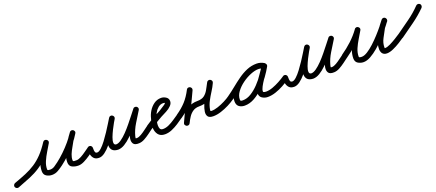

<svg xmlns="http://www.w3.org/2000/svg" viewBox="20 -979 3857 1699"><g transform="rotate(-20 1948.5 -129.0)"><path d="M15 28Q6 31 -3.5 26.5Q-13 22 -17 12Q-20 3 -15.5 -6.5Q-11 -16 -1 -20Q61 -42 110 -62.5Q159 -83 200.5 -110Q242 -137 280 -176.5Q318 -216 357 -276Q364 -286 373.5 -287Q383 -288 391 -283Q399 -279 402.5 -269.5Q406 -260 400 -250Q382 -219 360 -183Q338 -147 322 -110Q306 -73 306 -37Q306 -28 316 -26.5Q326 -25 332 -25Q355 -25 375 -38.5Q395 -52 412 -65Q446 -91 482.5 -126Q519 -161 551.5 -199.5Q584 -238 607 -275Q613 -285 623 -286Q633 -287 641 -281Q649 -276 652 -266.5Q655 -257 648 -248Q638 -233 627.5 -219Q617 -205 609 -190Q609 -190 609 -190Q609 -190 609 -190Q597 -167 582 -141.5Q567 -116 556 -89Q545 -62 545 -35Q545 -24 558 -23.5Q571 -23 579 -23Q598 -23 623.5 -37Q649 -51 673.5 -69Q698 -87 713 -97Q713 -97 713 -97Q713 -97 713 -97Q721 -103 731.5 -101.5Q742 -100 747 -91Q753 -83 751.5 -72.5Q750 -62 741 -57Q721 -42 693 -22.5Q665 -3 635 12Q605 27 579 27Q548 27 521.5 14.5Q495 2 495 -35Q495 -82 519 -127.5Q543 -173 565 -214Q565 -214 565 -214Q565 -214 565 -214Q575 -231 586 -246Q597 -261 608 -276Q615 -286 624.5 -287Q634 -288 642 -283Q649 -278 652.5 -268.5Q656 -259 649 -249Q626 -210 591.5 -168.5Q557 -127 518 -90Q479 -53 442 -25Q418 -7 391 9Q364 25 332 25Q304 25 280 10.5Q256 -4 256 -37Q256 -78 272.5 -119.5Q289 -161 312.5 -200Q336 -239 356 -274Q362 -285 372 -286Q382 -287 390 -282Q398 -277 402 -268Q406 -259 399 -248Q357 -184 316.5 -141.5Q276 -99 232 -70Q188 -41 135 -19Q82 3 15 28Q15 28 15 28Q15 28 15 28Z M727 -102Q738 -102 745 -94.5Q752 -87 752 -77Q752 -68 752.5 -55.5Q753 -43 757.5 -34Q762 -25 775 -25Q791 -25 813.5 -45.5Q836 -66 860 -98Q884 -130 907.5 -165.5Q931 -201 949.5 -231.5Q968 -262 978 -278Q985 -288 994.5 -289.5Q1004 -291 1012 -286Q1020 -281 1023.5 -271.5Q1027 -262 1021 -252Q1017 -246 1003.5 -222.5Q990 -199 974.5 -168Q959 -137 947.5 -107Q936 -77 937 -56.5Q938 -36 958 -35Q958 -35 958 -35Q957 -35 957 -35Q978 -35 1005 -54Q1032 -73 1061 -103Q1090 -133 1117.5 -167Q1145 -201 1168.5 -231Q1192 -261 1207 -280Q1214 -289 1223.5 -289.5Q1233 -290 1241 -285Q1248 -280 1251 -270.5Q1254 -261 1247 -251Q1219 -206 1186.5 -153Q1154 -100 1140 -47Q1137 -34 1136.5 -29Q1136 -24 1149 -25Q1167 -26 1190 -39.5Q1213 -53 1234.5 -69.5Q1256 -86 1272 -97Q1280 -103 1290 -101.5Q1300 -100 1306 -91Q1312 -83 1310.5 -73Q1309 -63 1300 -57Q1280 -42 1255 -23.5Q1230 -5 1203.5 9.5Q1177 24 1151 25Q1112 27 1098.5 8.5Q1085 -10 1089.5 -41Q1094 -72 1109.5 -108.5Q1125 -145 1145 -180.5Q1165 -216 1182 -242Q1199 -268 1205 -278Q1211 -288 1221 -288Q1231 -288 1239 -282Q1247 -277 1250 -267.5Q1253 -258 1246 -249Q1227 -225 1201.5 -191.5Q1176 -158 1146 -122.5Q1116 -87 1084 -55.5Q1052 -24 1019.5 -4.5Q987 15 957 15Q957 15 957 15Q956 15 956 15Q919 13 903 -5Q887 -23 887.5 -51.5Q888 -80 898.5 -113.5Q909 -147 924.5 -179Q940 -211 955 -237.5Q970 -264 978 -277Q984 -288 994 -289Q1004 -290 1012 -285Q1020 -280 1023.5 -271Q1027 -262 1020 -251Q1007 -229 986 -194.5Q965 -160 939.5 -122Q914 -84 886 -50.5Q858 -17 829.5 4Q801 25 775 25Q745 25 729.5 10Q714 -5 708 -28.5Q702 -52 702 -77Q702 -88 709.5 -95Q717 -102 727 -102Z M1265 -63Q1260 -71 1261.5 -81.5Q1263 -92 1272 -98Q1319 -131 1371 -157Q1423 -183 1470 -216Q1473 -218 1479.5 -223Q1486 -228 1486 -232Q1486 -236 1469 -236Q1444 -236 1423.5 -219Q1403 -202 1390 -178Q1377 -154 1372 -133Q1372 -133 1372 -132Q1372 -131 1372 -131Q1367 -114 1363.5 -98.5Q1360 -83 1360 -66Q1360 -47 1366.5 -34Q1373 -21 1394 -21Q1421 -21 1449 -34Q1477 -47 1503.5 -65Q1530 -83 1551 -97Q1559 -103 1569.5 -101.5Q1580 -100 1585 -91Q1591 -83 1589.5 -72.5Q1588 -62 1579 -57Q1553 -38 1523 -18.5Q1493 1 1460 15Q1427 29 1394 29Q1351 29 1330.5 1.5Q1310 -26 1310 -66Q1310 -87 1314 -106Q1318 -125 1324 -145Q1324 -145 1324 -144Q1324 -143 1324 -143Q1331 -177 1351 -210Q1371 -243 1401 -264.5Q1431 -286 1469 -286Q1492 -286 1514 -272Q1536 -258 1536 -232Q1536 -210 1518 -191Q1498 -170 1469.5 -155.5Q1441 -141 1416 -128Q1386 -111 1357 -93.5Q1328 -76 1300 -56Q1292 -51 1281.5 -52.5Q1271 -54 1265 -63Z M1544 -63Q1539 -71 1540.5 -81.5Q1542 -92 1551 -98Q1605 -135 1642 -175.5Q1679 -216 1710 -276Q1715 -287 1725 -289Q1735 -291 1743 -287Q1751 -283 1755.5 -274Q1760 -265 1755 -254Q1724 -188 1693 -122Q1662 -56 1631 11Q1626 22 1616 24Q1606 26 1598 22Q1589 18 1584.5 9Q1580 0 1586 -11Q1604 -48 1627 -79.5Q1650 -111 1682.5 -130.5Q1715 -150 1761 -150Q1804 -150 1827.5 -167.5Q1851 -185 1867 -213.5Q1883 -242 1901 -276Q1907 -287 1916.5 -289Q1926 -291 1934 -287Q1942 -283 1946.5 -274Q1951 -265 1946 -254Q1930 -219 1908 -185Q1886 -151 1867.5 -115.5Q1849 -80 1842 -42Q1841 -33 1841 -29Q1841 -25 1851 -25Q1879 -25 1913 -36.5Q1947 -48 1979.5 -64.5Q2012 -81 2034 -97Q2034 -97 2034 -97Q2034 -97 2034 -97Q2043 -103 2053 -101.5Q2063 -100 2069 -92Q2075 -83 2073.5 -73Q2072 -63 2064 -57Q2036 -37 1999.5 -18.5Q1963 0 1924 12.5Q1885 25 1851 25Q1814 25 1801 7.5Q1788 -10 1792 -38.5Q1796 -67 1810 -101.5Q1824 -136 1842.5 -170Q1861 -204 1877 -231.5Q1893 -259 1900 -275Q1905 -286 1915 -288Q1925 -290 1933 -285Q1942 -281 1946.5 -272Q1951 -263 1945 -253Q1922 -210 1900.5 -175.5Q1879 -141 1847 -120.5Q1815 -100 1761 -100Q1726 -100 1702 -84Q1678 -68 1661 -42.5Q1644 -17 1631 11Q1625 22 1615.5 24.5Q1606 27 1597 23Q1589 18 1584.5 9.5Q1580 1 1586 -11Q1617 -77 1647.5 -143Q1678 -209 1709 -275Q1715 -286 1724.5 -288Q1734 -290 1743 -286Q1751 -282 1755.5 -273Q1760 -264 1754 -253Q1721 -188 1680 -143Q1639 -98 1579 -56Q1571 -51 1560.5 -52.5Q1550 -54 1544 -63Z M2028 -63Q2023 -71 2024.5 -81.5Q2026 -92 2035 -98Q2072 -124 2110.5 -155.5Q2149 -187 2189.5 -216Q2230 -245 2274 -263.5Q2318 -282 2367 -282Q2385 -282 2403 -277Q2421 -272 2437 -261Q2446 -254 2447 -244.5Q2448 -235 2443 -227Q2438 -220 2429 -216.5Q2420 -213 2409 -219Q2389 -231 2365 -231Q2333 -231 2291 -214Q2249 -197 2210 -168.5Q2171 -140 2145.5 -105Q2120 -70 2120 -34Q2120 -22 2126 -20Q2132 -18 2144 -18Q2183 -18 2222 -42Q2261 -66 2296 -103Q2331 -140 2358.5 -179.5Q2386 -219 2403 -250Q2409 -261 2419 -262.5Q2429 -264 2437 -260Q2445 -255 2449 -246Q2453 -237 2447 -226Q2437 -208 2419 -182Q2401 -156 2382 -128Q2363 -100 2349.5 -74.5Q2336 -49 2336 -32Q2336 -24 2346.5 -22Q2357 -20 2362 -20Q2393 -20 2427 -32.5Q2461 -45 2493 -62.5Q2525 -80 2550 -97Q2550 -97 2550 -97Q2550 -97 2550 -97Q2558 -103 2568.5 -101.5Q2579 -100 2584 -91Q2590 -83 2588.5 -72.5Q2587 -62 2578 -57Q2549 -36 2512.5 -16Q2476 4 2437 17Q2398 30 2362 30Q2334 30 2310 15Q2286 0 2286 -32Q2286 -58 2299 -86.5Q2312 -115 2331.5 -143.5Q2351 -172 2370.5 -199Q2390 -226 2403 -250Q2409 -261 2419 -262.5Q2429 -264 2437 -260Q2445 -255 2449 -246Q2453 -237 2447 -226Q2426 -188 2394 -143.5Q2362 -99 2322 -59Q2282 -19 2236.5 6.5Q2191 32 2144 32Q2112 32 2091 16Q2070 0 2070 -34Q2070 -71 2089.5 -107Q2109 -143 2141 -174.5Q2173 -206 2212 -230Q2251 -254 2291 -267.5Q2331 -281 2365 -281Q2403 -281 2435 -263Q2445 -257 2445.5 -247Q2446 -237 2441 -229Q2436 -221 2426.5 -217.5Q2417 -214 2407 -221Q2399 -227 2388 -229.5Q2377 -232 2367 -232Q2324 -232 2284 -213.5Q2244 -195 2206 -167Q2168 -139 2132.5 -109.5Q2097 -80 2063 -56Q2055 -51 2044.5 -52.5Q2034 -54 2028 -63Z M2564 -102Q2575 -102 2582 -94.5Q2589 -87 2589 -77Q2589 -68 2589.5 -55.5Q2590 -43 2594.5 -34Q2599 -25 2612 -25Q2628 -25 2650.5 -45.5Q2673 -66 2697 -98Q2721 -130 2744.5 -165.5Q2768 -201 2786.5 -231.5Q2805 -262 2815 -278Q2822 -288 2831.5 -289.5Q2841 -291 2849 -286Q2857 -281 2860.5 -271.5Q2864 -262 2858 -252Q2854 -246 2840.5 -222.5Q2827 -199 2811.5 -168Q2796 -137 2784.5 -107Q2773 -77 2774 -56.5Q2775 -36 2795 -35Q2795 -35 2795 -35Q2794 -35 2794 -35Q2815 -35 2842 -54Q2869 -73 2898 -103Q2927 -133 2954.5 -167Q2982 -201 3005.5 -231Q3029 -261 3044 -280Q3051 -289 3060.5 -289.5Q3070 -290 3078 -285Q3085 -280 3088 -270.5Q3091 -261 3084 -251Q3056 -206 3023.5 -153Q2991 -100 2977 -47Q2974 -34 2973.5 -29Q2973 -24 2986 -25Q3004 -26 3027 -39.5Q3050 -53 3071.5 -69.5Q3093 -86 3109 -97Q3117 -103 3127 -101.5Q3137 -100 3143 -91Q3149 -83 3147.5 -73Q3146 -63 3137 -57Q3117 -42 3092 -23.5Q3067 -5 3040.5 9.5Q3014 24 2988 25Q2949 27 2935.5 8.5Q2922 -10 2926.5 -41Q2931 -72 2946.5 -108.5Q2962 -145 2982 -180.5Q3002 -216 3019 -242Q3036 -268 3042 -278Q3048 -288 3058 -288Q3068 -288 3076 -282Q3084 -277 3087 -267.5Q3090 -258 3083 -249Q3064 -225 3038.5 -191.5Q3013 -158 2983 -122.5Q2953 -87 2921 -55.5Q2889 -24 2856.5 -4.5Q2824 15 2794 15Q2794 15 2794 15Q2793 15 2793 15Q2756 13 2740 -5Q2724 -23 2724.5 -51.5Q2725 -80 2735.5 -113.5Q2746 -147 2761.5 -179Q2777 -211 2792 -237.5Q2807 -264 2815 -277Q2821 -288 2831 -289Q2841 -290 2849 -285Q2857 -280 2860.5 -271Q2864 -262 2857 -251Q2844 -229 2823 -194.5Q2802 -160 2776.5 -122Q2751 -84 2723 -50.5Q2695 -17 2666.5 4Q2638 25 2612 25Q2582 25 2566.5 10Q2551 -5 2545 -28.5Q2539 -52 2539 -77Q2539 -88 2546.5 -95Q2554 -102 2564 -102Z M3136 -56Q3128 -51 3117.5 -52.5Q3107 -54 3101 -63Q3096 -71 3097.5 -81.5Q3099 -92 3108 -98Q3159 -133 3206 -176.5Q3253 -220 3290 -271Q3297 -281 3306.5 -282Q3316 -283 3323 -278Q3331 -273 3334.5 -264Q3338 -255 3332 -245Q3314 -214 3292 -178Q3270 -142 3254 -105Q3238 -68 3238 -32Q3238 -23 3248 -21.5Q3258 -20 3264 -20Q3288 -20 3319 -39.5Q3350 -59 3383 -89.5Q3416 -120 3447 -154Q3478 -188 3502.5 -218.5Q3527 -249 3541 -267Q3548 -277 3558 -277.5Q3568 -278 3575 -272Q3583 -266 3585.5 -256.5Q3588 -247 3581 -237Q3570 -225 3559.5 -212Q3549 -199 3541 -185Q3541 -185 3541 -185Q3541 -185 3541 -185Q3522 -150 3501 -110.5Q3480 -71 3480 -30Q3480 -24 3481 -21Q3481 -21 3481 -22Q3481 -22 3481 -22Q3483 -18 3480.5 -18Q3478 -18 3477.5 -20Q3477 -22 3484 -22Q3504 -22 3533.5 -36.5Q3563 -51 3591.5 -68.5Q3620 -86 3636 -97Q3644 -103 3654.5 -101.5Q3665 -100 3670 -91Q3676 -83 3674.5 -72.5Q3673 -62 3664 -57Q3643 -42 3611 -22Q3579 -2 3545 13Q3511 28 3484 28Q3451 28 3437 2Q3437 2 3437 2Q3437 1 3437 1Q3430 -12 3430 -30Q3430 -79 3452.5 -123Q3475 -167 3497 -209Q3497 -209 3497 -209Q3497 -209 3497 -209Q3506 -225 3518 -239.5Q3530 -254 3541 -269Q3549 -278 3559 -278.5Q3569 -279 3576 -273Q3583 -267 3585.5 -257.5Q3588 -248 3581 -239Q3565 -215 3537 -181Q3509 -147 3475 -110Q3441 -73 3404 -41.5Q3367 -10 3331 10Q3295 30 3264 30Q3236 30 3212 15.5Q3188 1 3188 -32Q3188 -73 3204.5 -114.5Q3221 -156 3244.5 -195Q3268 -234 3288 -269Q3294 -280 3304 -280.5Q3314 -281 3322 -276Q3330 -271 3333.5 -261.5Q3337 -252 3330 -243Q3292 -188 3241.5 -141Q3191 -94 3136 -56Q3136 -56 3136 -56Q3136 -56 3136 -56Z M3629 -61Q3623 -70 3624.5 -80Q3626 -90 3635 -96Q3695 -139 3757.5 -183.5Q3820 -228 3872 -282Q3872 -282 3872 -282Q3872 -282 3872 -282Q3879 -289 3889.5 -289Q3900 -289 3908 -282Q3915 -275 3915 -264.5Q3915 -254 3908 -246Q3854 -192 3790 -146Q3726 -100 3663 -55Q3655 -49 3645 -51Q3635 -53 3629 -61Z"/></g></svg>

Font: FRB American Cursive Semibold
Style: Italic
Weight: 600
Italic angle: -25°
Version: Version 2.0;Modular Font Editor K font №1